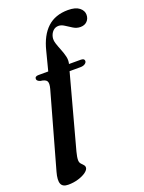

<svg xmlns="http://www.w3.org/2000/svg" viewBox="-187 -798 802 1071"><g transform="rotate(-20 213.5 -262.0)"><path d="M57.5 -420.5Q57.5 -436 79.5 -436H137L166 -548.5Q187 -633.5 234 -677Q281 -720.5 357 -720.5Q401.5 -720.5 423.8 -702.8Q446 -685 446 -661Q446 -637.5 431.2 -622.5Q416.5 -607.5 391.5 -607.5Q369.5 -607.5 349.8 -619.5Q330 -631.5 312 -643.5Q294 -655.5 277 -655.5Q257.5 -655.5 244 -642Q230.5 -628.5 226 -607.5Q222.5 -590 229.2 -569Q236 -548 245.2 -525.5Q254.5 -503 260 -480Q265.5 -457 260 -435.5H329Q351.5 -435.5 351.5 -421Q351.5 -411 341 -404Q330.5 -397 313.5 -397H249.5L132 37.5Q124 68 124 85.5Q124 99 130.8 107.2Q137.5 115.5 144.5 122.2Q151.5 129 151.5 138.5Q151.5 151.5 133.8 165Q116 178.5 87.5 187.2Q59 196 27 196Q-6.5 196 -15.2 174Q-24 152 -11 105.5L114 -340.5Q122.5 -371.5 115.2 -384.8Q108 -398 77 -401.5Q65 -406 61.2 -410.8Q57.5 -415.5 57.5 -420.5Z"/></g></svg>

Font: Fraunces 72pt S000 SemiBold
Style: Italic
Weight: 600
Italic angle: -16°
Version: Version 1.000; ttfautohint (v1.8.3)